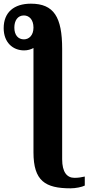

<svg xmlns="http://www.w3.org/2000/svg" viewBox="-97 -784 481 1044"><path d="M287 240C314 240 349 233 364 225V176C346 180 329 183 308 183C267 183 241 152 241 82V-518C241 -691 196 -764 71 -764C-21 -764 -77 -717 -77 -631C-77 -554 -28 -510 34 -510C53 -510 71 -515 85 -523V44C85 200 149 240 287 240ZM33 -570C1 -570 -19 -594 -19 -634C-19 -672 -1 -700 33 -700C61 -700 85 -678 85 -634C85 -592 61 -570 33 -570Z"/></svg>

Font: Noto Serif Condensed ExtraBold
Style: Regular
Weight: 800
Width: 3
Designer: Monotype Design Team
Foundry: Monotype Imaging Inc.
Version: Version 2.013